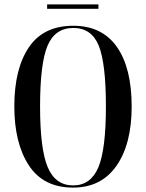

<svg xmlns="http://www.w3.org/2000/svg" viewBox="-20 -842 663 872"><path d="M312 10Q440 10 509 -89Q578 -188 578 -358Q578 -534 510.5 -629.5Q443 -725 313 -725Q177 -725 111 -627Q45 -529 45 -359Q45 -192 111 -91Q177 10 312 10ZM312 0Q232 0 197 -82Q162 -164 162 -358Q162 -554 196 -634.5Q230 -715 313 -715Q396 -715 428.5 -634.5Q461 -554 461 -358Q461 -163 426.5 -81.5Q392 0 312 0ZM194 -802V-822H427V-802Z"/></svg>

Font: Noto Serif Display Condensed Semi
Style: Regular
Weight: 600
Width: 3
Designer: Monotype Design Team
Foundry: Monotype Imaging Inc.
Version: Version 1.900